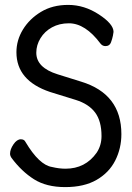

<svg xmlns="http://www.w3.org/2000/svg" viewBox="-20 -739 540 783"><path d="M247 -51Q328 -51 374 -116Q394 -146 394 -184Q394 -245 368 -280Q342 -315 289 -331.5Q236 -348 184 -364Q47 -410 47 -526Q47 -575 73.5 -618.5Q100 -662 147 -690.5Q194 -719 258 -719Q324 -719 383.5 -680Q443 -641 443 -609Q443 -606 440.5 -593.5Q438 -581 432.5 -566Q427 -551 410 -551Q398 -551 390 -561Q328 -644 261 -644Q222 -644 192 -627.5Q162 -611 145 -583Q128 -555 128 -524Q128 -463 215 -436L311 -406Q475 -356 475 -192Q475 -134 450 -84.5Q425 -35 374 -5.5Q323 24 246 24Q169 24 118.5 -8Q68 -40 27 -95Q21 -104 21 -112Q21 -130 35 -150.5Q49 -171 65 -171Q79 -171 84 -160Q140 -66 192 -58Q221 -51 247 -51Z"/></svg>

Font: LXGW WenKai Mono TC
Style: Bold
Weight: 700
Designer: LXGW / Fontworks Inc.
Foundry: LXGW / Fontworks Inc.
Version: Version 1.330